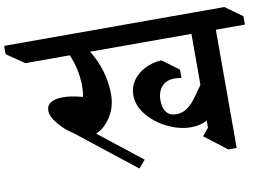

<svg xmlns="http://www.w3.org/2000/svg" viewBox="-200 -921 1529 1086"><g transform="rotate(-10 565.0 -378.0)"><path d="M1246 -668H1079V11H1031L903 -87L939 -130V-171Q900 -149 845 -149Q781 -149 713 -181.5Q645 -214 600 -268.5Q555 -323 555 -385Q555 -429 579.5 -465.5Q604 -502 647.5 -525Q691 -548 746 -551L840 -481V-433Q821 -437 800 -437Q753 -437 727 -407Q701 -377 701 -330Q701 -285 720 -260.5Q739 -236 777 -236Q809 -236 835 -253Q861 -270 881 -295.5Q901 -321 939 -376V-669H357Q394 -610 413 -544Q432 -478 432 -413Q432 -339 395.5 -282.5Q359 -226 310 -207L555 -14L517 30L186 -231Q138 -261 102 -304.5Q66 -348 66 -381Q66 -411 90.5 -426.5Q115 -442 159 -442Q209 -442 273 -424Q279 -453 279 -485Q279 -533 268.5 -581.5Q258 -630 240 -669H-15L-116 -738V-786H1149L1246 -716Z"/></g></svg>

Font: Inknut Antiqua SemiBold
Style: Regular
Weight: 600
Designer: Claus Eggers Sørensen
Foundry: Claus Eggers Sørensen
Version: Version 1.003; ttfautohint (v1.8.2) -l 8 -r 50 -G 200 -x 14 